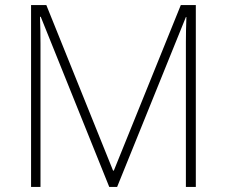

<svg xmlns="http://www.w3.org/2000/svg" viewBox="-20 -734 891 754"><path d="M409 0 140 -668H137Q138 -642 138.5 -617Q139 -592 139 -563V0H102V-714H162L424 -64H427L690 -714H749V0H710V-569Q710 -591 710.5 -616Q711 -641 712 -667H710L440 0Z"/></svg>

Font: Noto Sans Gujarati ExtraLight
Style: Regular
Weight: 200
Designer: Jelle Bosma - Monotype Design Team, Universal Thirst
Foundry: Monotype Imaging Inc.
Version: Version 2.106; ttfautohint (v1.8.4.7-5d5b)